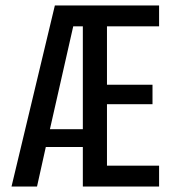

<svg xmlns="http://www.w3.org/2000/svg" viewBox="-20 -680 630 700"><path d="M22 0 180 -660H560V-584H370V-371H536V-300H370V-76H560V0H282V-144H147L115 0ZM247 -584 162 -209H282V-584Z"/></svg>

Font: Bricolage Grotesque 12pt Condensed
Style: Regular
Weight: 400
Width: 3
Designer: Mathieu Triay
Foundry: Atelier Triay
Version: Version 1.001; ttfautohint (v1.8.4.7-5d5b);gftools[0.9.33.de